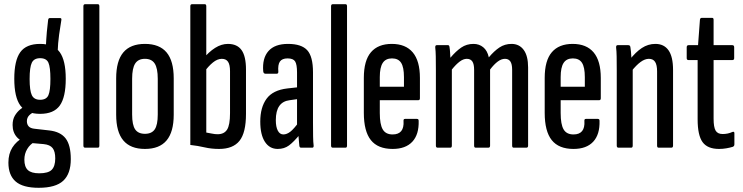

<svg xmlns="http://www.w3.org/2000/svg" viewBox="-20 -703 3535 914"><path d="M164 191Q89 191 54.5 161Q20 131 20 71Q20 29 39 -1Q58 -31 93 -50L144 -27Q123 -16 109.5 6.5Q96 29 96 57Q96 91 112.5 106.5Q129 122 167 122Q210 122 226.5 105Q243 88 243 51Q243 18 230.5 2Q218 -14 188 -17L119 -23Q81 -27 60.5 -50Q40 -73 40 -108Q40 -134 50.5 -152Q61 -170 76.5 -182.5Q92 -195 105 -202L150 -173Q131 -166 119.5 -154.5Q108 -143 108 -126Q108 -111 116.5 -101.5Q125 -92 145 -90L215 -82Q268 -76 292.5 -44Q317 -12 317 55Q317 124 281 157.5Q245 191 164 191ZM171 -161Q106 -161 77 -200.5Q48 -240 48 -328Q48 -415 76.5 -454.5Q105 -494 171 -494Q236 -494 264.5 -454.5Q293 -415 293 -328Q293 -240 264.5 -200.5Q236 -161 171 -161ZM171 -228Q201 -228 210.5 -250Q220 -272 220 -327Q220 -383 210.5 -404.5Q201 -426 171 -426Q142 -426 131.5 -404.5Q121 -383 121 -327Q121 -272 131.5 -250Q142 -228 171 -228ZM254 -448 198 -474Q200 -518 203 -551.5Q206 -585 209 -607Q210 -617 217 -617H266Q274 -617 272 -607Q267 -576 261.5 -538.5Q256 -501 254 -448Z M385 0Q377 0 377 -10V-673Q377 -683 385 -683H446Q453 -683 453 -673V-10Q453 0 446 0Z M670 6Q601 6 567 -34.5Q533 -75 533 -157V-330Q533 -413 567 -453.5Q601 -494 670 -494Q739 -494 773 -453.5Q807 -413 807 -330V-157Q807 -75 773 -34.5Q739 6 670 6ZM670 -66Q702 -66 716.5 -87Q731 -108 731 -158V-328Q731 -378 716.5 -400.5Q702 -423 670 -423Q638 -423 623.5 -400.5Q609 -378 609 -328V-158Q609 -108 623.5 -87Q638 -66 670 -66Z M1023 6Q986 6 954 -1.5Q922 -9 886 -13V-673Q886 -683 894 -683H955Q962 -683 962 -673V-72Q975 -70 989 -67Q1003 -64 1016 -64Q1047 -64 1061 -86Q1075 -108 1075 -164V-364Q1075 -395 1065.5 -409Q1056 -423 1036 -423Q1015 -423 993.5 -405.5Q972 -388 951 -359L946 -422Q974 -456 1004 -475Q1034 -494 1065 -494Q1109 -494 1130 -464.5Q1151 -435 1151 -372V-161Q1151 -71 1120 -32.5Q1089 6 1023 6Z M1413 0Q1406 0 1405 -9Q1403 -27 1401 -54Q1399 -81 1399 -100L1394 -107V-358Q1394 -396 1385 -410.5Q1376 -425 1349 -425Q1323 -425 1312.5 -410Q1302 -395 1305 -361Q1305 -352 1297 -352H1244Q1234 -352 1233 -364Q1228 -426 1258 -460Q1288 -494 1351 -494Q1415 -494 1442.5 -464Q1470 -434 1470 -359V-121Q1470 -81 1470.5 -53Q1471 -25 1473 -11Q1474 0 1467 0ZM1302 6Q1263 6 1241 -28Q1219 -62 1219 -124Q1219 -192 1249 -233Q1279 -274 1348 -282L1402 -288V-232L1359 -226Q1326 -222 1309.5 -198.5Q1293 -175 1293 -131Q1293 -99 1302.5 -81Q1312 -63 1329 -63Q1345 -63 1362 -76Q1379 -89 1405 -125L1409 -65Q1378 -27 1355.5 -10.5Q1333 6 1302 6Z M1564 0Q1556 0 1556 -10V-673Q1556 -683 1564 -683H1625Q1632 -683 1632 -673V-10Q1632 0 1625 0Z M1849 6Q1779 6 1745.5 -36Q1712 -78 1712 -166V-332Q1712 -415 1746 -454.5Q1780 -494 1845 -494Q1911 -494 1945 -453.5Q1979 -413 1979 -332V-235Q1979 -226 1971 -226H1788V-165Q1788 -111 1802 -87Q1816 -63 1849 -63Q1877 -63 1890 -79Q1903 -95 1901 -127Q1900 -137 1908 -137H1965Q1973 -137 1973 -128Q1975 -63 1943 -28.5Q1911 6 1849 6ZM1788 -290H1903V-336Q1903 -383 1889.5 -404Q1876 -425 1846 -425Q1816 -425 1802 -403.5Q1788 -382 1788 -336Z M2063 0Q2055 0 2055 -10V-366Q2055 -407 2054.5 -434Q2054 -461 2052 -476Q2051 -488 2059 -488H2113Q2119 -488 2120 -478Q2122 -466 2122.5 -453.5Q2123 -441 2124 -428Q2150 -459 2175.5 -476.5Q2201 -494 2234 -494Q2261 -494 2280.5 -478Q2300 -462 2307 -430Q2332 -460 2357.5 -477Q2383 -494 2415 -494Q2452 -494 2473 -465.5Q2494 -437 2494 -382V-10Q2494 0 2486 0H2425Q2418 0 2418 -10V-371Q2418 -398 2409.5 -410.5Q2401 -423 2384 -423Q2367 -423 2349.5 -410Q2332 -397 2313 -372V-10Q2313 0 2305 0H2244Q2237 0 2237 -10V-371Q2237 -398 2228.5 -410.5Q2220 -423 2202 -423Q2186 -423 2168.5 -410Q2151 -397 2131 -372V-10Q2131 0 2124 0Z M2710 6Q2640 6 2606.5 -36Q2573 -78 2573 -166V-332Q2573 -415 2607 -454.5Q2641 -494 2706 -494Q2772 -494 2806 -453.5Q2840 -413 2840 -332V-235Q2840 -226 2832 -226H2649V-165Q2649 -111 2663 -87Q2677 -63 2710 -63Q2738 -63 2751 -79Q2764 -95 2762 -127Q2761 -137 2769 -137H2826Q2834 -137 2834 -128Q2836 -63 2804 -28.5Q2772 6 2710 6ZM2649 -290H2764V-336Q2764 -383 2750.5 -404Q2737 -425 2707 -425Q2677 -425 2663 -403.5Q2649 -382 2649 -336Z M3115 0Q3108 0 3108 -10V-363Q3108 -394 3098.5 -408.5Q3089 -423 3069 -423Q3050 -423 3029.5 -408Q3009 -393 2986 -364L2978 -419Q3006 -455 3035.5 -474.5Q3065 -494 3100 -494Q3141 -494 3162.5 -463.5Q3184 -433 3184 -370V-10Q3184 0 3176 0ZM2924 0Q2916 0 2916 -10V-366Q2916 -407 2915.5 -434Q2915 -461 2913 -476Q2912 -488 2920 -488H2971Q2980 -488 2981 -478Q2984 -460 2985.5 -431.5Q2987 -403 2987 -388L2992 -378V-10Q2992 0 2985 0Z M3403 6Q3348 6 3324.5 -26.5Q3301 -59 3301 -135V-417H3258Q3249 -417 3249 -426V-478Q3249 -488 3258 -488H3303L3312 -609Q3313 -618 3321 -618H3370Q3377 -618 3377 -609V-488H3466Q3475 -488 3475 -478V-426Q3475 -417 3466 -417H3377V-138Q3377 -98 3386.5 -81.5Q3396 -65 3420 -65Q3433 -65 3444.5 -67.5Q3456 -70 3467 -75Q3476 -78 3476 -69V-16Q3476 -7 3468 -4Q3455 0 3438 3Q3421 6 3403 6Z"/></svg>

Font: Sofia Sans Extra Condensed Medium
Style: Regular
Weight: 500
Version: Version 4.100